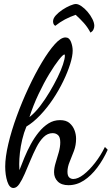

<svg xmlns="http://www.w3.org/2000/svg" viewBox="-20 -901 558 959"><path d="M47 38Q27 38 16.5 5.5Q6 -27 6 -69Q6 -116 21.5 -182Q37 -248 63.5 -320.5Q90 -393 122.5 -462.5Q155 -532 189 -589Q223 -646 253.5 -680Q284 -714 307 -714Q326 -714 334.5 -692Q343 -670 343 -648Q343 -621 330.5 -581Q318 -541 296 -495.5Q274 -450 245 -406.5Q216 -363 181.5 -326.5Q147 -290 112 -269Q99 -238 91 -204Q83 -170 79.5 -138.5Q76 -107 76 -81Q76 -72 76.5 -64.5Q77 -57 77 -51Q88 -80 102 -114Q116 -148 134 -181Q152 -214 174 -241Q196 -268 222 -284.5Q248 -301 280 -301Q310 -301 327 -286.5Q344 -272 352 -251Q360 -230 360 -208Q360 -176 349.5 -147.5Q339 -119 328 -93Q317 -67 317 -43Q317 -23 325.5 -15Q334 -7 346 -7Q369 -7 397.5 -29Q426 -51 454.5 -87.5Q483 -124 504 -167L518 -153Q496 -104 465.5 -63.5Q435 -23 399 0.5Q363 24 322 24Q287 24 268.5 5.5Q250 -13 250 -41Q250 -62 258 -88Q266 -114 273.5 -140.5Q281 -167 281 -190Q281 -216 270 -226Q259 -236 243 -236Q218 -236 198 -216.5Q178 -197 162 -165.5Q146 -134 131.5 -99Q117 -64 103.5 -33Q90 -2 76.5 18Q63 38 47 38ZM127 -316Q155 -338 180.5 -371.5Q206 -405 228 -442Q250 -479 267.5 -514.5Q285 -550 294.5 -579Q304 -608 304 -622Q304 -626 303.5 -627Q303 -628 302 -629Q295 -629 274 -602.5Q253 -576 226 -531.5Q199 -487 172.5 -431Q146 -375 127 -316ZM432 -738Q417 -766 399 -786Q381 -806 358 -827Q329 -817 304.5 -804Q280 -791 256 -772Q249 -776 247 -782.5Q245 -789 245 -794Q245 -809 258.5 -824Q272 -839 291.5 -852Q311 -865 330 -873Q349 -881 359 -881Q371 -881 387 -870Q403 -859 417.5 -842Q432 -825 441.5 -806Q451 -787 451 -772Q451 -762 446.5 -753Q442 -744 432 -738Z"/></svg>

Font: Dancing Script Medium
Style: Regular
Weight: 500
Designer: Pablo Impallari
Foundry: Pablo Impallari
Version: Version 2.000